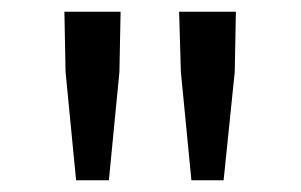

<svg xmlns="http://www.w3.org/2000/svg" viewBox="-20 -791 515 328"><path d="M110 -483H166L184 -668L186 -771H90L92 -668ZM307 -483H362L381 -668L383 -771H286L289 -668Z"/></svg>

Font: Noto Sans CJK JP Regular
Style: Regular
Weight: 400
Designer: Ryoko NISHIZUKA (kana & ideographs); Paul D. Hunt (Latin, Greek & Cyrillic); Wenlong ZHANG (bopomofo); Sandoll Communica
Foundry: Adobe Systems Incorporated
Version: Version 1.001;PS 1.001;hotconv 1.0.78;makeotf.lib2.5.61930